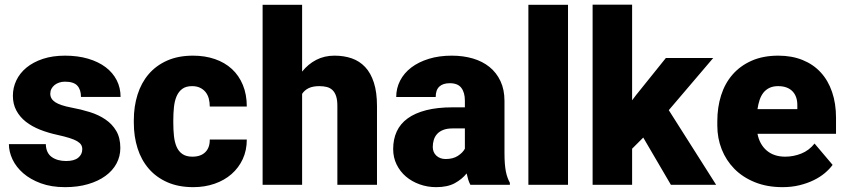

<svg xmlns="http://www.w3.org/2000/svg" viewBox="-20 -770 3523 800"><path d="M322.8 -148.4Q322.8 -158.7 318.1 -166.5Q313.5 -174.3 301.8 -181.4Q290 -188.5 270 -194.8Q250 -201.2 219.2 -208Q180.7 -216.3 146.7 -229.7Q112.8 -243.2 87.6 -262.9Q62.5 -282.7 48.1 -309.6Q33.7 -336.4 33.7 -371.1Q33.7 -404.8 48.1 -435.1Q62.5 -465.3 90.3 -488.3Q118.2 -511.2 158.7 -524.7Q199.2 -538.1 251 -538.1Q304.2 -538.1 347.2 -525.4Q390.1 -512.7 420.2 -490Q450.2 -467.3 466.3 -435.8Q482.4 -404.3 482.4 -366.2H317.4Q317.4 -396.5 302.2 -413.1Q287.1 -429.7 250.5 -429.7Q237.8 -429.7 226.8 -426Q215.8 -422.4 207.5 -415.8Q199.2 -409.2 194.3 -399.9Q189.5 -390.6 189.5 -379.4Q189.5 -357.9 210.2 -344.2Q231 -330.6 277.3 -321.8Q317.4 -314.5 354.2 -303Q391.1 -291.5 419.4 -272.2Q447.8 -252.9 464.6 -224.1Q481.4 -195.3 481.4 -153.3Q481.4 -118.2 465.3 -88.4Q449.2 -58.6 419.2 -36.9Q389.2 -15.1 346.7 -2.7Q304.2 9.8 251 9.8Q193.8 9.8 150.1 -6.3Q106.4 -22.5 76.9 -48.1Q47.4 -73.7 32.2 -105.7Q17.1 -137.7 17.1 -169.4H170.9Q171.9 -132.8 195.3 -116Q218.8 -99.1 255.4 -99.1Q289.1 -99.1 305.9 -112.8Q322.8 -126.5 322.8 -148.4Z M781.7 -117.2Q816.4 -117.2 835.4 -136Q854.5 -154.8 854 -188.5H1008.3Q1008.3 -143.6 991.5 -107.2Q974.6 -70.8 944.8 -44.7Q915 -18.6 874 -4.4Q833 9.8 785.6 9.8Q723.6 9.8 677.2 -10.7Q630.9 -31.2 599.9 -67.1Q568.8 -103 553.2 -152.1Q537.6 -201.2 537.6 -258.3V-269.5Q537.6 -326.7 553.2 -376Q568.8 -425.3 599.6 -461.2Q630.4 -497.1 676.5 -517.6Q722.7 -538.1 784.2 -538.1Q834 -538.1 875.2 -523.9Q916.5 -509.8 946 -482.7Q975.6 -455.6 991.9 -416Q1008.3 -376.5 1008.3 -326.2H854Q854 -343.8 849.9 -359.4Q845.7 -375 836.4 -386.5Q827.1 -397.9 813.2 -404.5Q799.3 -411.1 780.3 -411.1Q754.9 -411.1 739.5 -399.7Q724.1 -388.2 715.8 -368.9Q707.5 -349.6 704.8 -323.7Q702.1 -297.9 702.1 -269.5V-258.3Q702.1 -229 704.8 -203.4Q707.5 -177.7 715.8 -158.4Q724.1 -139.2 740 -128.2Q755.9 -117.2 781.7 -117.2Z M1238.8 -471.7Q1263.7 -502.9 1297.6 -520.5Q1331.5 -538.1 1373.5 -538.1Q1413.1 -538.1 1445.6 -526.9Q1478 -515.6 1501.5 -490.7Q1524.9 -465.8 1537.8 -425.8Q1550.8 -385.7 1550.8 -328.1V0H1385.7V-329.1Q1385.7 -353 1380.6 -368.9Q1375.5 -384.8 1365.7 -394.3Q1356 -403.8 1342 -407.5Q1328.1 -411.1 1310.5 -411.1Q1283.2 -411.1 1265.9 -402.6Q1248.5 -394 1238.8 -378.9V0H1074.2V-750H1238.8Z M1939.9 0Q1934.6 -9.8 1930.9 -21.7Q1927.2 -33.7 1924.3 -47.4Q1905.3 -23.4 1875 -6.8Q1844.7 9.8 1797.4 9.8Q1760.7 9.8 1728.3 -2Q1695.8 -13.7 1671.4 -34.4Q1647 -55.2 1632.6 -84.5Q1618.2 -113.8 1618.2 -148.9Q1618.2 -189.9 1633.1 -222.2Q1647.9 -254.4 1678.5 -276.6Q1709 -298.8 1755.6 -310.8Q1802.2 -322.8 1866.2 -322.8H1917V-350.6Q1917 -384.3 1902.3 -403.8Q1887.7 -423.3 1854 -423.3Q1825.7 -423.3 1810.5 -409.2Q1795.4 -395 1795.4 -365.7H1630.9Q1630.9 -402.3 1647.2 -434.1Q1663.6 -465.8 1693.8 -488.8Q1724.1 -511.7 1766.8 -524.9Q1809.6 -538.1 1862.3 -538.1Q1909.7 -538.1 1950 -526.4Q1990.2 -514.6 2019.5 -491Q2048.8 -467.3 2065.4 -431.9Q2082 -396.5 2082 -349.6V-133.3Q2082 -107.4 2083.5 -88.4Q2085 -69.3 2087.9 -54.9Q2090.8 -40.5 2095 -29.3Q2099.1 -18.1 2104.5 -8.3V0ZM1836.9 -107.4Q1867.7 -107.4 1887.9 -120.6Q1908.2 -133.8 1917 -150.4V-234.9H1865.2Q1842.3 -234.9 1826.4 -228.5Q1810.5 -222.2 1801 -211.4Q1791.5 -200.7 1787.4 -186.8Q1783.2 -172.9 1783.2 -157.7Q1783.2 -135.3 1798.3 -121.3Q1813.5 -107.4 1836.9 -107.4Z M2346.7 0H2181.6V-750H2346.7Z M2660.2 -196.8 2613.8 -150.4V0H2449.2V-750.5H2613.8V-352.1L2630.4 -374L2754.4 -528.3H2951.7L2766.6 -311L2963.9 0H2775.4Z M3240.7 9.8Q3176.3 9.8 3125.5 -10.7Q3074.7 -31.2 3040 -66.4Q3005.4 -101.6 2987.1 -147.9Q2968.8 -194.3 2968.8 -246.6V-265.1Q2968.8 -322.8 2984.6 -372.8Q3000.5 -422.9 3032.5 -459.5Q3064.5 -496.1 3112.1 -517.1Q3159.7 -538.1 3223.1 -538.1Q3279.3 -538.1 3324 -520Q3368.7 -502 3399.7 -468.3Q3430.7 -434.6 3447 -386.7Q3463.4 -338.9 3463.4 -279.3V-212.4H3136.2Q3145 -168 3174.8 -142.6Q3204.6 -117.2 3252 -117.2Q3285.6 -117.2 3318.1 -129.9Q3350.6 -142.6 3374 -171.9L3449.2 -83Q3436.5 -65.4 3416.7 -48.8Q3397 -32.2 3370.6 -19.3Q3344.2 -6.3 3311.5 1.7Q3278.8 9.8 3240.7 9.8ZM3222.2 -411.1Q3201.2 -411.1 3186 -403.8Q3170.9 -396.5 3160.9 -383.8Q3150.9 -371.1 3145 -353.5Q3139.2 -335.9 3136.2 -315.4H3302.2V-328.1Q3303.2 -367.7 3282.2 -389.4Q3261.2 -411.1 3222.2 -411.1Z"/></svg>

Font: RobotoDraft
Style: Black
Weight: 900
Designer: Google
Version: Version 2.000980w3; 2014; ttfautohint (v1.1) -l 5 -r 24 -G 4